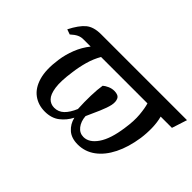

<svg xmlns="http://www.w3.org/2000/svg" viewBox="-83 -817 1109 1109"><g transform="rotate(45 471.0 -263.0)"><path d="M326 10Q272 10 232 -19.5Q192 -49 175 -108Q158 -167 171 -257Q178 -307 197 -355Q216 -403 248 -443H187Q169 -443 152 -435Q135 -427 113 -407L82 -418Q114 -481 147 -508.5Q180 -536 240 -536H942L912 -443H820Q830 -406 831 -362Q832 -318 826 -275Q813 -188 781 -124Q749 -60 701.5 -25Q654 10 595 10Q543 10 512.5 -17Q482 -44 472 -86Q451 -45 415.5 -17.5Q380 10 326 10ZM588 -44Q634 -44 670 -96.5Q706 -149 720 -251Q730 -316 725.5 -365Q721 -414 712 -443H333Q310 -403 297 -356.5Q284 -310 278 -262Q266 -179 273 -131.5Q280 -84 300 -64Q320 -44 349 -44Q383 -44 407.5 -67.5Q432 -91 451 -136Q448 -191 449.5 -243.5Q451 -296 457 -332Q468 -342 487 -350.5Q506 -359 526 -359Q559 -359 568.5 -340Q578 -321 572 -291Q566 -263 547.5 -220Q529 -177 511 -138Q514 -97 535 -70.5Q556 -44 588 -44Z"/></g></svg>

Font: Noto Serif SemiCondensed Medium
Style: Italic
Weight: 500
Width: 4
Italic angle: -12°
Designer: Monotype Design Team
Foundry: Monotype Imaging Inc.
Version: Version 2.013